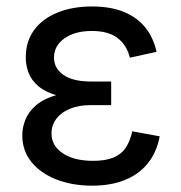

<svg xmlns="http://www.w3.org/2000/svg" viewBox="-20 -567 563 597"><path d="M266.1 10.3Q204.6 10.3 155.3 -9Q106 -28.3 77.6 -63.5Q49.3 -98.6 49.3 -146Q49.3 -171.4 59.3 -195.8Q69.3 -220.2 92.5 -240Q115.7 -259.8 155.5 -271.5Q195.3 -283.2 254.4 -283.2H325.7V-240.2H262.7Q225.1 -240.2 197.8 -229Q170.4 -217.8 155.3 -197.8Q140.1 -177.7 140.1 -151.9Q140.1 -113.8 175.3 -90.3Q210.4 -66.9 269.5 -66.9Q308.1 -66.9 332.8 -77.1Q357.4 -87.4 371.1 -107.9Q384.8 -128.4 391.1 -158.7L476.6 -143.1Q467.8 -95.2 440.9 -60.8Q414.1 -26.4 370.1 -8.1Q326.2 10.3 266.1 10.3ZM256.3 -258.8Q197.8 -258.8 159.7 -269.5Q121.6 -280.3 99.6 -298.8Q77.6 -317.4 68.8 -340.8Q60.1 -364.3 60.1 -388.7Q60.1 -438 85.9 -473.4Q111.8 -508.8 158.4 -527.8Q205.1 -546.9 266.1 -546.9Q323.7 -546.9 365 -530Q406.2 -513.2 431.6 -481.7Q457 -450.2 466.8 -405.8L383.8 -387.7Q374.5 -426.3 345.9 -448.5Q317.4 -470.7 265.6 -470.7Q212.4 -470.7 180.2 -447.5Q147.9 -424.3 147.9 -387.7Q147.9 -355 177 -334.2Q206.1 -313.5 264.6 -313.5H325.7V-258.8Z"/></svg>

Font: Inter 18pt
Style: Regular
Weight: 400
Designer: Rasmus Andersson
Foundry: rsms
Version: Version 4.001;git-66647c0bb